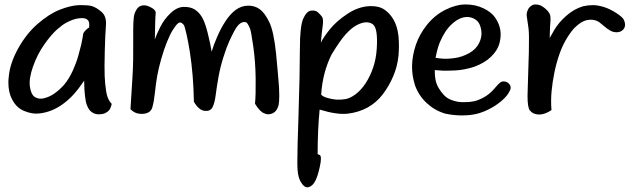

<svg xmlns="http://www.w3.org/2000/svg" viewBox="-20 -509 2811 850"><path d="M328.6 -486.3Q337.4 -486.3 345.2 -486.3Q370.6 -486.3 387.2 -481.9Q409.2 -474.6 430.7 -455.3Q452.1 -436 449 -396.7Q445.8 -357.4 443.8 -282.2Q441.9 -207 443.4 -172.1Q444.8 -137.2 450.2 -103Q455.6 -68.8 474.6 -48.8Q469.7 -28.3 462.9 -20.8Q456.1 -13.2 445.8 -8.3Q435.1 -2.9 415.5 -2.9Q415.5 -2.9 418.5 -2.9Q403.3 -2.9 392.8 -8.5Q382.3 -14.2 376 -22.2Q369.6 -30.3 364.3 -44.7Q358.9 -59.1 356 -86.7Q353 -114.3 353 -137.2Q353 -160.2 351.1 -147.9Q353.5 -154.3 340.3 -134.5Q327.1 -114.7 307.1 -92.3Q287.1 -69.8 261 -50.3Q234.9 -30.8 207 -19.8Q179.2 -8.8 149.7 -6.3Q120.1 -3.9 86.2 -18.1Q52.2 -32.2 33.2 -69.8Q17.1 -99.6 17.1 -144Q17.1 -155.3 18.6 -167.5Q23.4 -227.5 59.8 -293.5Q96.2 -359.4 146.7 -403.3Q197.3 -447.3 244.1 -465.8Q291 -484.4 328.6 -486.3ZM262.7 -132.3Q286.6 -161.1 302.5 -196.8Q318.4 -232.4 326.9 -263.2Q335.4 -293.9 339.4 -310.8Q343.3 -327.6 349.1 -362.3Q359.9 -378.9 374.5 -387.2Q377 -410.2 370.4 -418Q363.8 -425.8 354.5 -427.7Q345.2 -429.7 331.5 -428.2Q317.9 -426.8 304.7 -422.4Q291.5 -418 274.2 -408.9Q256.8 -399.9 231.9 -377.9Q207 -356 176.3 -312.5Q145.5 -269 126.5 -215.3Q107.4 -161.6 112.3 -126Q117.2 -90.3 134.5 -79.3Q151.9 -68.4 174.8 -74Q197.8 -79.6 218.5 -93.5Q239.3 -107.4 262.7 -132.3Z M615.2 -485.4H618.7Q631.3 -485.4 649.4 -475.6Q671.4 -464.4 669.2 -448.7Q667 -433.1 665.5 -334.5Q671.4 -353 689 -388.4Q706.5 -423.8 735.1 -450.9Q763.7 -478 793.5 -478.5Q823.2 -479 842.3 -466.8Q861.3 -454.6 874.5 -432.6Q887.7 -410.6 899.9 -361.3Q912.1 -312 917 -280.3Q915.5 -273.4 919.9 -289.3Q924.3 -305.2 940.4 -343.5Q956.5 -381.8 978 -414.8Q999.5 -447.8 1024.2 -465.6Q1048.8 -483.4 1078.1 -483.9Q1107.4 -484.4 1129.6 -468.5Q1151.9 -452.6 1171.9 -411.6Q1191.9 -370.6 1202.1 -272.9Q1211.4 -175.3 1215.3 -123Q1216.3 -101.6 1216.3 -85Q1216.3 -58.6 1213.4 -43.5Q1206.5 -17.6 1189 -8.3Q1177.7 -2.9 1168 -2.9Q1158.2 -2.9 1149.9 -7.3Q1130.4 -14.2 1108.9 -49.8Q1112.8 -88.4 1111.8 -162.6Q1110.8 -236.8 1101.3 -303.2Q1091.8 -369.6 1087.4 -380.9Q1083 -392.1 1077.9 -400.9Q1072.8 -409.7 1066.2 -411.1Q1059.6 -412.6 1051.5 -409.7Q1043.5 -406.7 1035.2 -398.2Q1026.9 -389.6 1016.8 -370.8Q1006.8 -352.1 994.9 -326.2Q982.9 -300.3 968.8 -255.1Q954.6 -210 947 -167Q939.5 -124 934.8 -87.6Q930.2 -51.3 920.2 -33.2Q910.2 -15.1 885 -18.3Q859.9 -21.5 838.4 -58.6Q837.4 -118.2 832.8 -174.3Q828.1 -230.5 820.6 -278.3Q813 -326.2 805.4 -358.9Q797.9 -391.6 794.2 -397.5Q790.5 -403.3 785.4 -406.7Q780.3 -410.2 775.4 -409.4Q770.5 -408.7 762.9 -400.9Q755.4 -393.1 743.9 -374.5Q732.4 -356 719 -322.8Q705.6 -289.6 693.8 -248.3Q682.1 -207 676 -173.1Q669.9 -139.2 666 -100.1Q662.1 -61 654.5 -34.2Q647 -7.3 612.3 -4.9Q608.9 -4.9 606 -4.9Q577.1 -4.9 557.6 -25.9Q562.5 -105.5 566.7 -171.9Q570.8 -238.3 569.8 -332.8Q568.8 -427.2 574.7 -445.3Q580.6 -463.4 589.8 -473.9Q599.1 -484.4 615.2 -485.4Z M1617.2 -481.9Q1657.2 -483.4 1682.4 -466.1Q1707.5 -448.7 1723.4 -419.9Q1739.3 -391.1 1744.1 -349.6Q1746.1 -328.1 1746.1 -305.7Q1746.1 -284.2 1744.1 -261.7Q1739.3 -214.8 1720.7 -171.1Q1702.1 -127.4 1674.3 -91.1Q1646.5 -54.7 1607.4 -33.2Q1568.4 -11.7 1520.3 -5.9Q1472.2 0 1395 -23.9Q1386.2 66.9 1386.2 173.3L1396.5 177.7Q1405.3 186 1395.8 229.5Q1386.2 272.9 1375 293.5Q1363.8 314 1348.1 318.8Q1344.7 320.3 1340.8 320.3Q1327.1 320.3 1315.4 302.2Q1300.3 282.2 1297.4 243.2Q1296.4 232.4 1296.4 205.6Q1296.4 146 1301.3 8.8Q1307.6 -188.5 1307.6 -291Q1307.6 -393.6 1322.5 -426.5Q1337.4 -459.5 1356.7 -461.9Q1376 -464.4 1386.7 -455.1Q1397.5 -445.8 1405.3 -435.3Q1413.1 -424.8 1408.4 -392.6Q1403.8 -360.4 1400.4 -319.8Q1411.1 -342.8 1439.9 -378.9Q1468.8 -415 1517.8 -447.5Q1566.9 -480 1617.2 -481.9ZM1401.9 -90.3Q1408.2 -81.5 1430.2 -75.2Q1452.1 -68.8 1470.9 -67.9Q1489.7 -66.9 1509.8 -70.3Q1529.8 -73.7 1554 -91.6Q1578.1 -109.4 1598.4 -140.1Q1618.7 -170.9 1631.8 -209.5Q1645 -248 1647.9 -293.2Q1650.9 -338.4 1646.5 -366.2Q1642.1 -394 1629.2 -402.6Q1616.2 -411.1 1598.6 -410.2Q1581.1 -409.2 1558.8 -397.5Q1536.6 -385.7 1511.5 -358.4Q1486.3 -331.1 1447.8 -267.6Q1407.7 -186.5 1401.9 -90.3Z M1908.2 -252.9Q1909.7 -252.4 1933.3 -249.8Q1957 -247.1 1991.2 -251.7Q2025.4 -256.3 2056.4 -273.4Q2087.4 -290.5 2101.3 -318.8Q2115.2 -347.2 2110.6 -375.2Q2106 -403.3 2092.8 -416Q2079.6 -428.7 2061.5 -432.4Q2043.5 -436 2024.4 -429.9Q2005.4 -423.8 1985.6 -407Q1965.8 -390.1 1951.7 -368.4Q1937.5 -346.7 1927 -321.3Q1916.5 -295.9 1908.2 -252.9ZM1904.8 -198.7Q1904.3 -173.3 1908.2 -154.8Q1912.1 -136.2 1922.1 -119.1Q1932.1 -102.1 1944.8 -88.6Q1957.5 -75.2 1973.6 -68.4Q1989.7 -61.5 2005.9 -58.6Q2022 -55.7 2049.8 -57.1Q2077.6 -58.6 2097.4 -66.4Q2117.2 -74.2 2131.6 -83.7Q2146 -93.3 2156.5 -103.8Q2167 -114.3 2176.8 -126Q2186.5 -137.7 2195.1 -144Q2203.6 -150.4 2216.3 -147.9Q2229 -145.5 2236.8 -133.8Q2240.7 -128.9 2240.7 -121.6Q2240.7 -112.3 2234.9 -103.5Q2227.1 -86.9 2206.3 -67.6Q2185.5 -48.3 2156.7 -32Q2127.9 -15.6 2097.4 -6.8Q2066.9 2 2023.9 2Q1989.3 2 1951.2 -5.9Q1905.3 -19.5 1870.1 -51.8Q1835 -84 1817.9 -129.4Q1804.2 -171.4 1804.2 -211.9V-218.8Q1805.2 -263.2 1821 -310.5Q1836.9 -357.9 1871.3 -400.4Q1905.8 -442.9 1952.6 -466.1Q1999.5 -489.3 2042 -489.3Q2084.5 -489.3 2120.4 -472.2Q2156.2 -455.1 2173.6 -429Q2190.9 -402.8 2195.1 -375Q2199.2 -347.2 2190.9 -316.4Q2182.6 -285.6 2153.6 -257.6Q2124.5 -229.5 2078.1 -212.9Q2034.7 -199.2 1997.3 -197.3Q1960 -195.3 1939 -196.3Q1918 -197.3 1904.8 -198.7Z M2560.1 -481Q2583 -486.3 2604.7 -486.3Q2626.5 -486.3 2653.3 -478Q2680.2 -469.7 2708.3 -451.4Q2736.3 -433.1 2741.7 -421.6Q2747.1 -410.2 2747.1 -401.4V-397Q2746.1 -384.3 2736.3 -375.5Q2726.6 -366.7 2711.2 -366.2Q2695.8 -365.7 2681.9 -373.3Q2668 -380.9 2649.9 -397Q2631.8 -413.1 2621.3 -417Q2610.8 -420.9 2601.6 -421.6Q2592.3 -422.4 2579.8 -420.2Q2567.4 -418 2555.2 -410.9Q2543 -403.8 2527.1 -389.2Q2511.2 -374.5 2491.2 -342.5Q2471.2 -310.5 2457.3 -271.2Q2443.4 -231.9 2434.6 -189.2Q2425.8 -146.5 2421.9 -105.2Q2418 -64 2421.4 -21.5Q2392.1 -2 2367.2 -2H2365.2Q2339.8 -2.9 2326.2 -19.5Q2315.4 -31.7 2315.4 -84Q2315.4 -99.6 2316.4 -119.6Q2319.3 -201.7 2321.3 -279.5Q2323.2 -357.4 2319.8 -383.5Q2316.4 -409.7 2314 -423.6Q2311.5 -437.5 2311.5 -443.8Q2311.5 -454.6 2316.9 -465.8Q2324.2 -481 2339.4 -487.3Q2343.8 -489.3 2351.1 -489.3Q2360.8 -489.3 2372.1 -485.4Q2389.6 -476.6 2402.3 -463.1Q2415 -449.7 2416.5 -436.8Q2418 -423.8 2416.5 -409.4Q2415 -395 2414.3 -366.7Q2413.6 -338.4 2413.6 -340.8Q2414.6 -343.3 2433.6 -376Q2452.6 -408.7 2486.6 -438.7Q2520.5 -468.8 2560.1 -481Z"/></svg>

Font: Myanmar Kalay
Style: Regular
Weight: 400
Designer: Khon Soe Zaw Thu
Foundry: PaOh Unicode khonsoezawthu@gmail.com and @hotmail.com
Version: Version 1.20 December 6, 2016